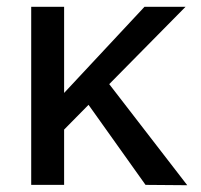

<svg xmlns="http://www.w3.org/2000/svg" viewBox="-20 -545 594 566"><path d="M72 0V-525H169V-271L406 -525H527L302 -297L532 1L409 0L241 -236L169 -163V0Z"/></svg>

Font: Lexend Deca
Style: Regular
Weight: 400
Designer: Bonnie Shaver-Troup, Thomas Jockin
Foundry: Lexend
Version: Version 1.008; ttfautohint (v1.8.4.7-5d5b)